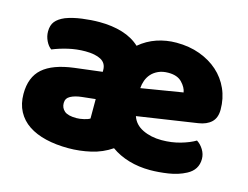

<svg xmlns="http://www.w3.org/2000/svg" viewBox="-77 -624 987 764"><g transform="rotate(15 416.5 -242.5)"><path d="M592 16Q546 16 505 4Q464 -8 432 -31Q394 -5 348 5.5Q302 16 256 16Q205 16 163 6Q121 -4 91 -24Q61 -44 44.5 -75Q28 -106 28 -147Q28 -216 69 -252Q110 -288 196 -299L310 -313V-320Q310 -349 286.5 -361.5Q263 -374 223 -374Q187 -374 152.5 -366Q118 -358 89 -346Q76 -355 67 -373.5Q58 -392 58 -412Q58 -438 70.5 -453.5Q83 -469 109 -480Q138 -491 175.5 -496Q213 -501 247 -501Q299 -501 341.5 -488Q384 -475 413 -448Q445 -475 483.5 -488Q522 -501 564 -501Q617 -501 660.5 -485Q704 -469 735.5 -441Q767 -413 784.5 -374Q802 -335 802 -289Q802 -255 783 -237Q764 -219 730 -214L483 -177Q494 -144 528 -127.5Q562 -111 606 -111Q647 -111 683.5 -121.5Q720 -132 743 -146Q759 -136 770 -118Q781 -100 781 -80Q781 -35 739 -13Q707 4 667 10Q627 16 592 16ZM564 -377Q540 -377 522.5 -369Q505 -361 494 -348.5Q483 -336 477.5 -320.5Q472 -305 471 -289L642 -317Q639 -337 620 -357Q601 -377 564 -377ZM256 -108Q270 -108 287 -112Q304 -116 311 -121V-201L256 -195Q228 -192 210 -182.5Q192 -173 192 -153Q192 -133 206.5 -120.5Q221 -108 256 -108Z"/></g></svg>

Font: Baloo Da
Style: Regular
Weight: 400
Designer: Noopur Datye and Ek Type
Foundry: Ek Type
Version: Version 1.443;PS 1.000;hotconv 16.6.51;makeotf.lib2.5.65220;